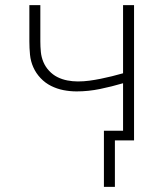

<svg xmlns="http://www.w3.org/2000/svg" viewBox="-20 -550 640 752"><path d="M430 182H387V-38H462V-224Q418 -211 372 -201.5Q326 -192 280 -192Q254 -192 228.5 -197Q203 -202 180 -213.5Q157 -225 139 -244Q121 -263 110.5 -286.5Q100 -310 97.5 -336Q95 -362 95 -388V-530H138V-388Q138 -367 140 -346.5Q142 -326 150 -307Q158 -288 172.5 -272.5Q187 -257 205 -248Q223 -239 243.5 -235Q264 -231 285 -231Q308 -231 330 -234Q352 -237 374.5 -241.5Q397 -246 419 -251.5Q441 -257 462 -263V-530H505V0H430Z"/></svg>

Font: Iosevka Curly XLtEx
Style: Regular
Weight: 200
Width: 7
Monospace: yes
Designer: Belleve Invis
Foundry: Belleve Invis
Version: Version 11.1.0; ttfautohint (v1.8.3)